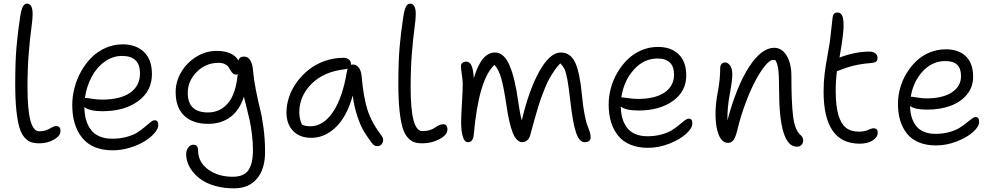

<svg xmlns="http://www.w3.org/2000/svg" viewBox="-20 -780 5477 1060"><path d="M198.2 11.2Q170.9 11.2 152.3 5.1Q133.8 -1 115.7 -20.8Q97.7 -40.5 87.2 -75.9Q76.7 -111.3 70.3 -171.4Q64 -231.4 64 -316.9Q64 -436.5 70.8 -517.6Q77.6 -598.6 91.8 -690.9Q98.1 -729 106.7 -744.4Q115.2 -759.8 128.9 -759.8Q160.2 -759.8 160.2 -701.2Q160.2 -675.3 153.1 -624.5Q146 -573.7 138.9 -489.3Q131.8 -404.8 131.8 -296.9Q131.8 -55.2 195.8 -55.2Q220.2 -55.2 237.5 -62.3Q254.9 -69.3 266.8 -76.7Q278.8 -84 290 -84Q314 -84 314 -57.1Q314 -29.8 277.8 -9.3Q241.7 11.2 198.2 11.2Z M603 49.8Q490.7 49.8 434.8 -17.8Q378.9 -85.4 378.9 -200.2Q378.9 -247.6 391.4 -295.4Q403.8 -343.3 428 -386.2Q452.1 -429.2 485.1 -462.4Q518.1 -495.6 562.7 -515.4Q607.4 -535.2 656.7 -535.2Q731.4 -535.2 775.1 -492.9Q818.8 -450.7 818.8 -371.1Q818.8 -276.9 742.4 -221.4Q666 -166 545.9 -166Q473.6 -166 445.8 -189Q446.3 -150.9 454.6 -120.4Q462.9 -89.8 480.5 -65.4Q498 -41 528.3 -27.6Q558.6 -14.2 599.1 -14.2Q643.6 -14.2 680.9 -24.7Q718.3 -35.2 741 -50.3Q763.7 -65.4 780.8 -80.3Q797.9 -95.2 811 -105.7Q824.2 -116.2 834 -116.2Q854 -116.2 854 -89.8Q854 -69.3 832.5 -44.7Q811 -20 777.1 0.7Q743.2 21.5 696.3 35.6Q649.4 49.8 603 49.8ZM456.1 -238.8Q463.4 -238.8 490.7 -234.4Q518.1 -230 542 -230Q644.5 -230 698.7 -268.1Q752.9 -306.2 752.9 -375Q752.9 -471.2 653.8 -471.2Q601.6 -471.2 557.1 -439Q512.7 -406.7 485.1 -354.2Q457.5 -301.8 448.7 -238.8Z M1272.5 259.8Q1217.8 259.8 1172.4 247.6Q1127 235.4 1097.2 215.8Q1067.4 196.3 1046.6 171.1Q1025.9 146 1016.8 120.6Q1007.8 95.2 1007.8 70.8Q1007.8 49.8 1019.3 34.4Q1030.8 19 1047.4 19Q1073.7 19 1073.7 50.8Q1073.7 114.7 1128.7 155.3Q1183.6 195.8 1264.6 195.8Q1326.7 195.8 1351.6 159.4Q1376.5 123 1376.5 47.9Q1376.5 4.9 1370.8 -39.8Q1365.2 -84.5 1359.6 -110.1Q1354 -135.7 1342.3 -182.9Q1330.6 -230 1326.7 -246.1Q1302.2 -170.9 1251.5 -133.5Q1200.7 -96.2 1129.4 -96.2Q1044.9 -96.2 997.3 -141.1Q949.7 -186 949.7 -272Q949.7 -330.6 981.2 -383.1Q1012.7 -435.5 1064.9 -467.3Q1117.2 -499 1175.8 -499Q1265.6 -499 1296.4 -445.8Q1300.8 -467.8 1327.6 -467.8Q1349.1 -467.8 1361.6 -447Q1374 -426.3 1376.5 -395Q1381.3 -339.8 1393.1 -280.8Q1404.8 -221.7 1415.5 -179.7Q1426.3 -137.7 1434.8 -74Q1443.4 -10.3 1443.4 59.1Q1443.4 153.3 1398.4 206.5Q1353.5 259.8 1272.5 259.8ZM1016.6 -267.1Q1016.6 -159.2 1128.4 -159.2Q1194.8 -159.2 1238.5 -210.2Q1282.2 -261.2 1292.5 -371.1Q1288.1 -368.2 1283.7 -368.2Q1272.9 -368.2 1265.6 -374.8Q1258.3 -381.3 1253.2 -390.9Q1248 -400.4 1241.2 -410.2Q1234.4 -419.9 1220.7 -426.5Q1207 -433.1 1186.5 -433.1Q1116.2 -433.1 1066.4 -383.1Q1016.6 -333 1016.6 -267.1Z M1698.7 -19Q1635.3 -19 1598.4 -56.9Q1561.5 -94.7 1561.5 -159.2Q1561.5 -202.6 1576.7 -246.6Q1591.8 -290.5 1620.1 -328.6Q1648.4 -366.7 1686.3 -396.5Q1724.1 -426.3 1773.4 -443.6Q1822.8 -460.9 1875.5 -460.9Q1894 -460.9 1905.8 -451.9Q1917.5 -442.9 1917.5 -426.8V-421.9Q1923.3 -423.8 1928.7 -423.8Q1948.2 -423.8 1961.4 -405.8Q1974.6 -387.7 1976.6 -357.9Q1986.3 -245.1 2008.5 -174.6Q2030.8 -104 2086.4 -30.8Q2100.6 -12.7 2092.5 7.1Q2084.5 26.9 2063.5 26.9Q2052.2 26.9 2045.4 22Q2038.6 17.1 2030.3 5.9Q2002.9 -31.2 1986.6 -59.1Q1970.2 -86.9 1952.9 -137.9Q1935.5 -189 1927.2 -252.9Q1914.1 -203.6 1894.3 -163.6Q1874.5 -123.5 1851.8 -96.9Q1829.1 -70.3 1803 -52.5Q1776.9 -34.7 1751 -26.9Q1725.1 -19 1698.7 -19ZM1632.3 -160.2Q1632.3 -124 1647.5 -91.8Q1664.6 -83 1694.3 -83Q1765.1 -83 1818.4 -161.9Q1871.6 -240.7 1895.5 -387.2Q1897.5 -397 1899.4 -400.9Q1897.5 -400.4 1885.3 -397.9Q1767.1 -384.8 1699.7 -316.9Q1632.3 -249 1632.3 -160.2Z M2313 11.2Q2285.6 11.2 2267.1 5.1Q2248.5 -1 2230.7 -20.8Q2212.9 -40.5 2202.4 -75.9Q2191.9 -111.3 2185.5 -171.4Q2179.2 -231.4 2179.2 -316.9Q2179.2 -436.5 2186 -517.6Q2192.9 -598.6 2207 -690.9Q2213.4 -729 2221.9 -744.4Q2230.5 -759.8 2244.1 -759.8Q2275.4 -759.8 2275.4 -701.2Q2275.4 -675.3 2268.3 -624.5Q2261.2 -573.7 2254.2 -489.3Q2247.1 -404.8 2247.1 -296.9Q2247.1 -56.2 2311 -56.2Q2334.5 -56.2 2353 -62Q2371.6 -67.9 2381.1 -75.2Q2390.6 -82.5 2402.6 -88.4Q2414.6 -94.2 2426.3 -94.2Q2450.2 -94.2 2450.2 -64.9Q2450.2 -35.6 2406.7 -12.2Q2363.3 11.2 2313 11.2Z M2564 4.9Q2543.9 4.9 2534.9 -26.4Q2525.9 -57.6 2525.9 -105Q2525.9 -138.7 2530.3 -210.4Q2534.7 -282.2 2534.7 -315.9Q2534.7 -335 2529.8 -367.7Q2524.9 -400.4 2524.9 -416Q2524.9 -425.8 2533 -432.9Q2541 -439.9 2552.7 -439.9Q2573.7 -439.9 2583.5 -417Q2593.3 -394 2595.7 -348.1Q2618.2 -422.9 2647.2 -456.5Q2676.3 -490.2 2712.9 -490.2Q2738.3 -490.2 2758.8 -471.4Q2779.3 -452.6 2794.4 -415.8Q2809.6 -378.9 2820.8 -331.5Q2832 -284.2 2840.8 -220.2Q2850.6 -150.4 2860.8 -115.2Q2899.9 -283.2 2958 -386.7Q3016.1 -490.2 3075.7 -490.2Q3129.4 -490.2 3155.3 -434.8Q3181.2 -379.4 3192.9 -253.9Q3198.7 -191.4 3207.5 -147.2Q3216.3 -103 3223.4 -86.2Q3230.5 -69.3 3235.6 -53.5Q3240.7 -37.6 3240.7 -22Q3240.7 4.9 3207 4.9Q3178.2 4.9 3160.2 -48.3Q3142.1 -101.6 3128.9 -220.2Q3120.1 -299.3 3112.5 -339.8Q3105 -380.4 3096.7 -397.9Q3088.4 -415.5 3072.8 -430.2Q3055.7 -412.1 3040.3 -389.6Q3024.9 -367.2 3012.9 -345.9Q3001 -324.7 2988.3 -293Q2975.6 -261.2 2967 -237.8Q2958.5 -214.4 2946.5 -173.8Q2934.6 -133.3 2927.5 -108.2Q2920.4 -83 2907.7 -35.2Q2902.8 -16.6 2890.9 -5.9Q2878.9 4.9 2864.7 4.9Q2831.5 4.9 2811 -46.6Q2790.5 -98.1 2775.9 -199.2Q2761.7 -295.9 2748 -345.2Q2734.4 -394.5 2710 -421.9Q2623 -342.3 2595.7 -38.1Q2592.3 4.9 2564 4.9Z M3558.1 36.1Q3502.4 36.1 3460.2 18.6Q3418 1 3392.1 -31.5Q3366.2 -64 3353.3 -106.9Q3340.3 -149.9 3340.3 -203.1Q3340.3 -248 3352.5 -293.5Q3364.7 -338.9 3388.7 -379.6Q3412.6 -420.4 3444.8 -451.9Q3477.1 -483.4 3520.5 -502.2Q3564 -521 3612.3 -521Q3684.1 -521 3726.3 -480.7Q3768.6 -440.4 3768.6 -363.8Q3768.6 -274.9 3694.6 -222.4Q3620.6 -169.9 3505.4 -169.9Q3434.1 -169.9 3407.2 -191.9Q3407.7 -156.7 3415.8 -128.2Q3423.8 -99.6 3440.7 -76.4Q3457.5 -53.2 3486.3 -40.5Q3515.1 -27.8 3554.2 -27.8Q3596.7 -27.8 3632.6 -37.8Q3668.5 -47.9 3690.7 -62Q3712.9 -76.2 3729.7 -90.6Q3746.6 -105 3759.8 -115Q3772.9 -125 3782.2 -125Q3793 -125 3797.6 -118.7Q3802.2 -112.3 3802.2 -98.1Q3802.2 -72.3 3767.8 -41Q3733.4 -9.8 3675 13.2Q3616.7 36.1 3558.1 36.1ZM3417.5 -242.2Q3423.8 -242.2 3450.4 -238Q3477.1 -233.9 3501.5 -233.9Q3596.7 -233.9 3648.9 -269.5Q3701.2 -305.2 3701.2 -368.2Q3701.2 -457 3609.4 -457Q3534.2 -457 3478.8 -394.8Q3423.3 -332.5 3410.2 -242.2Z M4378.9 29.8Q4281.2 29.8 4281.2 -285.2Q4281.2 -360.4 4276.9 -395.3Q4272.5 -430.2 4260.3 -448.2Q4256.3 -449.2 4248 -449.2Q4230.5 -449.2 4204.1 -417.5Q4177.7 -385.7 4150.4 -334.2Q4123 -282.7 4096.4 -211.7Q4069.8 -140.6 4052.2 -67.9Q4042.5 -25.9 4030.5 -8.5Q4018.6 8.8 4000 8.8Q3966.3 8.8 3948.2 -35.2Q3930.2 -79.1 3930.2 -150.9Q3930.2 -207.5 3943.1 -274.2Q3956.1 -340.8 3956.1 -404.8Q3956.1 -418 3963.1 -426.5Q3970.2 -435.1 3982.9 -435.1Q3998 -435.1 4010.5 -418.7Q4022.9 -402.3 4022.9 -369.1Q4022.9 -335 4008.8 -259.5Q3994.6 -184.1 3996.1 -115.2Q4046.4 -304.2 4115.2 -410.2Q4184.1 -516.1 4253.9 -516.1Q4296.4 -516.1 4322.8 -472.9Q4349.1 -429.7 4349.1 -361.8Q4349.1 -214.8 4358.6 -137.9Q4368.2 -61 4399.9 -34.2Q4414.1 -22.9 4414.1 -2.9Q4414.1 9.8 4405 19.8Q4396 29.8 4378.9 29.8Z M4725.6 13.2Q4526.9 13.2 4526.9 -274.9Q4526.9 -326.2 4532.7 -373.3Q4538.6 -420.4 4548.3 -472.7Q4558.1 -524.9 4561.5 -548.8Q4565.9 -587.4 4571 -633.1Q4576.2 -678.7 4576.7 -684.1Q4580.1 -710.9 4603.5 -710.9Q4629.4 -710.9 4635.3 -672.9Q4641.1 -634.8 4630.4 -562Q4627 -533.7 4614.7 -461.9L4616.7 -462.9Q4702.1 -495.1 4780.8 -495.1Q4799.8 -495.1 4812.3 -485.6Q4824.7 -476.1 4824.7 -460Q4824.7 -445.8 4816.7 -439.7Q4808.6 -433.6 4789.6 -432.1Q4731 -427.2 4689.5 -416.7Q4647.9 -406.2 4601.6 -387.2H4600.6Q4593.8 -333.5 4593.8 -278.8Q4593.8 -195.3 4608.6 -145.3Q4623.5 -95.2 4651.1 -74.2Q4678.7 -53.2 4722.7 -53.2Q4751 -53.2 4772 -62.5Q4793 -71.8 4802.7 -71.8Q4825.7 -71.8 4825.7 -46.9Q4825.7 -22.9 4798.3 -4.9Q4771 13.2 4725.6 13.2Z M5147.5 22.9Q5093.8 22.9 5053.2 6.1Q5012.7 -10.7 4987.5 -42Q4962.4 -73.2 4950 -114.5Q4937.5 -155.8 4937.5 -207Q4937.5 -249.5 4949.2 -292.5Q4960.9 -335.4 4984.1 -374Q5007.3 -412.6 5038.6 -442.6Q5069.8 -472.7 5112.3 -490.2Q5154.8 -507.8 5201.7 -507.8Q5272 -507.8 5312.3 -469.2Q5352.5 -430.7 5352.5 -356Q5352.5 -300.8 5319.3 -259.3Q5286.1 -217.8 5228.8 -196.3Q5171.4 -174.8 5098.6 -174.8Q5030.8 -174.8 5004.4 -194.8Q5004.9 -161.6 5012.7 -134.8Q5020.5 -107.9 5036.4 -86.4Q5052.2 -64.9 5079.8 -53Q5107.4 -41 5144.5 -41Q5185.5 -41 5220.2 -50.5Q5254.9 -60.1 5276.6 -73.7Q5298.3 -87.4 5315.2 -101.1Q5332 -114.7 5344.7 -124.3Q5357.4 -133.8 5366.7 -133.8Q5377 -133.8 5381.1 -127.2Q5385.3 -120.6 5385.3 -106Q5385.3 -81.1 5351.8 -51Q5318.4 -21 5261.7 1Q5205.1 22.9 5147.5 22.9ZM5014.6 -246.1Q5019.5 -246.1 5044.7 -241.5Q5069.8 -236.8 5094.7 -236.8Q5184.1 -236.8 5234.9 -270Q5285.6 -303.2 5285.6 -359.9Q5285.6 -401.4 5264.9 -422.1Q5244.1 -442.9 5198.7 -442.9Q5126.5 -442.9 5074 -386Q5021.5 -329.1 5008.3 -246.1Z"/></svg>

Font: Shantell Sans Irregular
Style: Regular
Weight: 300
Designer: Stephen Nixon, Anya Danilova, Shantell Martin
Foundry: Arrow Type
Version: Version 1.006;[9816181b4]